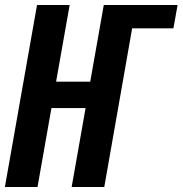

<svg xmlns="http://www.w3.org/2000/svg" viewBox="-32 -745 728 765"><path d="M115.5 -725H245.5L191.5 -419.5H327.5L381.5 -725H675.5L659 -632H494.5L383.5 0H253.5L309 -314.5H173L117.5 0H-12.5Z"/></svg>

Font: JuliaMono ExtraBold
Style: Italic
Weight: 800
Italic angle: -9°
Monospace: yes
Designer: cormullion
Foundry: corm
Version: Version 0.057; ttfautohint (v1.8.4)